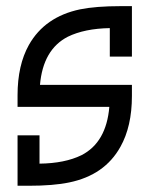

<svg xmlns="http://www.w3.org/2000/svg" viewBox="-20 -595 482 619"><path d="M71.8 3.9H36.6V-158.7H107.4V-67.4Q189 -68.4 242.7 -94.7Q322.8 -135.7 332.5 -250.5H36.6V-288.1Q36.6 -384.8 73.2 -450.2Q124.5 -541 238.3 -564.9Q289.1 -575.2 369.6 -575.2H405.3V-412.6H334V-504.4Q252.4 -502.9 198.7 -476.6Q118.7 -435.5 108.9 -321.3H405.3V-285.6Q405.3 -187.5 368.2 -121.6Q317.4 -30.3 203.1 -6.8Q152.3 3.9 71.8 3.9Z"/></svg>

Font: Greenwashing Machine
Style: Regular
Weight: 400
Designer: Tup Wanders
Foundry: Free font, DO NOT SELL
Version: Version 1.00;August 10, 2023;FontCreator 11.5.0.2430 64-bit